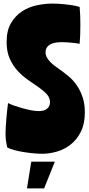

<svg xmlns="http://www.w3.org/2000/svg" viewBox="-20 -850 500 1075"><path d="M17 -615Q17 -679 41.5 -720.5Q66 -762 103.5 -786.5Q141 -811 186.5 -820.5Q232 -830 274 -830Q286 -830 304.5 -829Q323 -828 343.5 -826Q364 -824 385.5 -820.5Q407 -817 426 -811Q428 -785 429 -762.5Q430 -740 430 -711Q430 -682 429 -655.5Q428 -629 426 -605Q418 -606 405.5 -608Q393 -610 379.5 -611Q366 -612 352.5 -613Q339 -614 327 -614Q279 -614 257 -599Q235 -584 235 -558Q235 -543 242 -529.5Q249 -516 260.5 -504Q272 -492 286.5 -481Q301 -470 316 -460Q340 -443 364.5 -422.5Q389 -402 409 -373.5Q429 -345 442 -307.5Q455 -270 455 -221Q455 -157 433 -113Q411 -69 376.5 -41.5Q342 -14 299.5 -1.5Q257 11 215 11Q196 11 168.5 8.5Q141 6 113 1.5Q85 -3 60 -9.5Q35 -16 20 -25Q16 -43 13.5 -62Q11 -81 11 -104Q11 -120 12.5 -143Q14 -166 16 -190Q18 -214 20.5 -236Q23 -258 25 -273Q36 -267 57 -259.5Q78 -252 102.5 -245Q127 -238 152 -233Q177 -228 196 -228Q228 -228 244 -241.5Q260 -255 260 -278Q260 -303 242 -322.5Q224 -342 197 -361Q170 -380 138.5 -401.5Q107 -423 80 -452Q53 -481 35 -520.5Q17 -560 17 -615ZM287 55 227 205H131L155 55Z"/></svg>

Font: Ranchers
Style: Regular
Weight: 400
Designer: Pablo Impallari, Brenda Gallo
Foundry: Pablo Impallari, Brenda Gallo
Version: Version 1.000; ttfautohint (v0.8) -G 200 -r 50